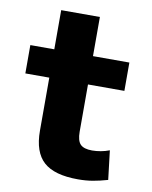

<svg xmlns="http://www.w3.org/2000/svg" viewBox="-80 -750 650 821"><g transform="rotate(10 245.0 -340.0)"><path d="M315 10Q212 10 165.5 -32Q119 -74 119 -167V-397H15V-520H119V-690H287V-520H445V-397H287V-192Q287 -153 302 -137.5Q317 -122 353 -122Q371 -122 390.5 -125.5Q410 -129 428 -136L443 -10Q408 0 378.5 5Q349 10 315 10Z"/></g></svg>

Font: M PLUS 2 ExtraBold
Style: Regular
Weight: 800
Version: Version 1.001